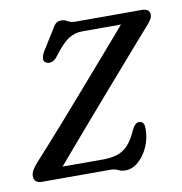

<svg xmlns="http://www.w3.org/2000/svg" viewBox="-82 -792 836 884"><g transform="rotate(-10 336.5 -350.0)"><path d="M361 0H47Q9 0 9 -33Q9 -47 17.5 -61.2Q26 -75.5 38.5 -89.5Q60 -113 97.2 -154.5Q134.5 -196 180.8 -248.5Q227 -301 276.8 -358.2Q326.5 -415.5 374.5 -470.5Q422.5 -525.5 462.8 -572.2Q503 -619 530 -650H347.5Q313.5 -650 283.8 -630.8Q254 -611.5 216 -560.5Q202 -541 188.2 -536.2Q174.5 -531.5 162.5 -536.5Q136.5 -547 160.5 -590L215.5 -678Q227 -699.5 236.5 -708Q246 -716.5 260 -716.5Q278.5 -716.5 291 -708Q303.5 -699.5 329.5 -699.5H635.5Q673 -699.5 673 -671Q673 -659 663.8 -645.2Q654.5 -631.5 639 -615Q625 -599.5 592.2 -562Q559.5 -524.5 514.8 -473Q470 -421.5 419.2 -363.2Q368.5 -305 318.5 -247Q268.5 -189 225 -138.2Q181.5 -87.5 151.5 -52.5H341.5Q377 -52.5 405.2 -60.8Q433.5 -69 456.5 -92.2Q479.5 -115.5 499 -160.5Q514.5 -193.5 533 -193.5Q558.5 -193.5 558.5 -159Q558.5 -113 540.8 -73.5Q523 -34 494.8 -9.5Q466.5 15 434.5 15Q415 15 401.5 7.5Q388 0 361 0Z"/></g></svg>

Font: Fraunces 9pt S100
Style: Italic
Weight: 400
Italic angle: -16°
Version: Version 1.000; ttfautohint (v1.8.3)